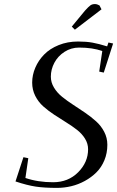

<svg xmlns="http://www.w3.org/2000/svg" viewBox="-20 -916 576 944"><path d="M56.2 -23.9 95.2 -143.1 119.1 -138.2 105 -41Q166 -20 241.2 -20Q315.4 -20 364.3 -69.1Q413.1 -118.2 413.1 -182.1Q413.1 -210 397.9 -234.4Q382.8 -258.8 358.6 -277.6Q334.5 -296.4 305.2 -314.5Q275.9 -332.5 246.3 -352.1Q216.8 -371.6 192.6 -393.1Q168.5 -414.6 153.3 -444.6Q138.2 -474.6 138.2 -509.8Q138.2 -547.4 153.6 -583.3Q168.9 -619.1 197 -647.9Q225.1 -676.8 268.6 -694.3Q312 -711.9 363.8 -711.9Q404.3 -711.9 435.1 -706.3Q465.8 -700.7 506.8 -688L513.2 -707L536.1 -702.1L490.2 -559.1L467.8 -564L482.9 -665Q435.5 -682.1 369.1 -682.1Q329.6 -682.1 297.1 -661.1Q264.6 -640.1 247.3 -607.4Q230 -574.7 230 -539.1Q230 -510.7 245.4 -485.4Q260.7 -460 285.2 -440.2Q309.6 -420.4 339.4 -401.1Q369.1 -381.8 398.7 -361.6Q428.2 -341.3 452.6 -319.3Q477.1 -297.4 492.4 -267.8Q507.8 -238.3 507.8 -204.1Q507.8 -163.1 493.2 -127.9Q478.5 -92.8 453.9 -68.4Q429.2 -43.9 397.2 -26.4Q365.2 -8.8 330.3 -0.5Q295.4 7.8 259.8 7.8Q198.2 7.8 155.8 1.5Q113.3 -4.9 56.2 -23.9ZM333 -785.2 397.9 -863.8Q416 -883.8 424.8 -889.9Q433.6 -896 446.8 -896Q452.1 -896 457.8 -894.3Q463.4 -892.6 466.3 -890.6L469.2 -889.2L479 -870.1L348.1 -770Z"/></svg>

Font: Dehuti Alt
Style: Bold-Italic
Weight: 700
Version: Version 1.2